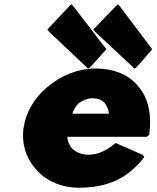

<svg xmlns="http://www.w3.org/2000/svg" viewBox="-20 -855 735 897"><path d="M324 -824 317 -832 314 -835 302 -824 201 -717 210 -706 392 -534 405 -545 477 -625ZM541 -824 531 -835 519 -824 416 -717 425 -706 609 -534 622 -545 691 -625ZM518 -185C433 -113 355 -124 316 -162C304 -176 295 -196 295 -216H665L677 -225V-228C691 -325 670 -402 625 -453L619 -460C575 -509 507 -535 428 -535C345 -535 267 -503 206 -452L196 -444C139 -395 100 -329 90 -256C80 -184 101 -118 144 -69L150 -62C195 -10 266 22 350 22C442 22 526 0 593 -57L602 -65C619 -80 637 -98 652 -119L654 -122L646 -132L520 -187ZM348 -373C366 -386 387 -396 414 -396C437 -396 454 -389 469 -374C478 -361 487 -345 489 -324H318C324 -341 332 -358 348 -373Z"/></svg>

Font: Hussar Woodtype
Style: UltraObl
Weight: 900
Foundry: Cannot Into Space Fonts
Version: Version 1.07